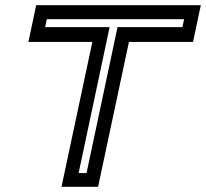

<svg xmlns="http://www.w3.org/2000/svg" viewBox="-20 -720 794 740"><path d="M217 0 336 -558.5H89.5L119.5 -700H754L724 -558.5H477L358 0ZM283 -53H313.5L433 -615.5H683L689.5 -646H160.5L154 -615.5H402.5Z"/></svg>

Font: Tourney Expanded SemiBold
Style: Italic
Weight: 600
Width: 7
Italic angle: -12°
Designer: Tyler Finck
Foundry: Etcetera Type Co
Version: Version 1.010; ttfautohint (v1.8.3)